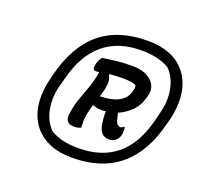

<svg xmlns="http://www.w3.org/2000/svg" viewBox="-102 -875 829 790"><g transform="rotate(20 312.0 -480.5)"><path d="M418 -760Q498 -760 548 -726Q598 -692 615.5 -630.5Q633 -569 613 -485L608 -468Q544 -201 287 -201Q209 -201 158.5 -235Q108 -269 90.5 -330.5Q73 -392 93 -474L97 -491Q131 -628 210 -694Q289 -760 418 -760ZM407 -714Q205 -714 150 -500L139 -460Q125 -405 135 -355.5Q145 -306 177 -275Q204 -260 232 -253.5Q260 -247 299 -247Q502 -247 556 -459L566 -499Q581 -555 571 -605Q561 -655 529 -686Q481 -714 407 -714ZM392 -641Q448 -641 476.5 -614.5Q505 -588 496 -551L493 -541Q483 -501 457.5 -476.5Q432 -452 403 -440Q405 -431 407 -421Q412 -399 418.5 -393Q425 -387 431 -387Q438 -387 444 -393H450Q451 -381 450 -365Q447 -345 434.5 -334.5Q422 -324 408 -324H404Q386 -324 374.5 -335Q363 -346 358 -371Q356 -384 354.5 -398.5Q353 -413 354 -428Q347 -427 341 -427H334Q315 -427 301 -433H295Q292 -423 289.5 -413Q287 -403 285 -394Q281 -373 281 -359Q281 -345 282 -330Q267 -324 252 -324Q212 -324 216 -364Q221 -403 232 -434.5Q243 -466 255 -498Q267 -530 273 -570Q263 -569 257 -569Q241 -569 249 -600Q251 -609 255 -615.5Q259 -622 263 -629Q293 -634 324 -637.5Q355 -641 392 -641ZM321 -524Q320 -514 316.5 -502Q313 -490 310 -478Q413 -480 430 -543L431 -548Q435 -559 432 -571Q415 -580 371 -580Q355 -580 341.5 -579Q328 -578 316 -577L315 -572Q321 -562 322.5 -551.5Q324 -541 321 -524Z"/></g></svg>

Font: Recursive Sn Csl St Med
Style: Italic
Weight: 500
Italic angle: -15°
Version: Version 1.079;hotconv 1.0.112;makeotfexe 2.5.65598; ttfautoh